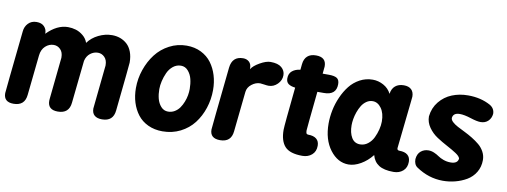

<svg xmlns="http://www.w3.org/2000/svg" viewBox="-78 -995 3469 1315"><g transform="rotate(10 1656.5 -337.5)"><path d="M24.9 -499Q27.8 -532.7 50 -555.9Q72.3 -579.1 107.9 -579.1Q142.6 -579.1 160.9 -560.1Q179.2 -541 179.2 -516.1V-509.8Q249.5 -582 326.2 -582Q354 -582 380.9 -574Q407.7 -565.9 431.9 -545.9Q456.1 -525.9 465.8 -497.1Q493.2 -535.2 539.1 -557.6Q585 -580.1 632.8 -580.1Q663.1 -580.1 689.5 -570.6Q715.8 -561 737.1 -542Q758.3 -522.9 770.8 -490.5Q783.2 -458 783.2 -416Q783.2 -404.3 749 -77.1Q741.7 0 663.1 0Q628.9 0 610.8 -15.9Q592.8 -31.7 592.8 -63Q592.8 -69.8 594.2 -77.1Q610.8 -242.7 621.6 -343.8Q623.5 -360.8 623.8 -364.5Q624 -368.2 624 -369.1Q624 -405.3 604.5 -425Q585 -444.8 558.1 -444.8Q529.3 -444.8 505.1 -426Q481 -407.2 473.1 -373L441.9 -77.1Q434.6 0 356 0Q286.1 0 286.1 -63Q286.1 -72.3 287.1 -77.1Q303.7 -242.7 314.5 -343.8Q316.4 -360.8 316.7 -364.5Q316.9 -368.2 316.9 -369.1Q316.9 -405.3 297.4 -425Q277.8 -444.8 251 -444.8Q218.8 -444.8 193.1 -421.4Q167.5 -397.9 163.1 -356L133.8 -77.1Q126.5 0 47.9 0Q-20 0 -20 -62Q-20 -72.3 24.9 -499Z M1148.4 -598.1Q1204.6 -598.1 1249.3 -575.9Q1293.9 -553.7 1321.8 -516.1Q1349.6 -478.5 1364 -430.9Q1378.4 -383.3 1378.4 -330.1Q1378.4 -264.2 1358.4 -203.4Q1338.4 -142.6 1301.8 -95.2Q1265.1 -47.9 1209 -19.5Q1152.8 8.8 1085.4 8.8Q1029.3 8.8 984.6 -12.2Q939.9 -33.2 912.1 -69.6Q884.3 -106 869.9 -152.3Q855.5 -198.7 855.5 -252Q855.5 -317.9 877 -380.1Q898.4 -442.4 935.8 -491Q973.1 -539.6 1028.8 -568.8Q1084.5 -598.1 1148.4 -598.1ZM1133.8 -456.1Q1103.5 -456.1 1079.3 -436.8Q1055.2 -417.5 1041.7 -387.9Q1028.3 -358.4 1021.5 -328.6Q1014.6 -298.8 1014.6 -272.9Q1014.6 -237.3 1022.5 -206.5Q1030.3 -175.8 1050.3 -153.3Q1070.3 -130.9 1099.6 -130.9Q1124.5 -130.9 1145.3 -143.3Q1166 -155.8 1179.4 -175Q1192.9 -194.3 1202.4 -218.5Q1211.9 -242.7 1215.8 -265.6Q1219.7 -288.6 1219.7 -309.1Q1219.7 -345.2 1211.9 -377.2Q1204.1 -409.2 1183.8 -432.6Q1163.6 -456.1 1133.8 -456.1Z M1459.5 -500Q1468.3 -580.1 1544.4 -580.1Q1569.3 -580.1 1585.9 -564.9Q1602.5 -549.8 1602.5 -519V-514.2Q1617.7 -539.6 1660.2 -563.7Q1702.6 -587.9 1733.4 -587.9Q1785.2 -587.9 1810.3 -566.4Q1835.4 -544.9 1835.4 -513.2Q1835.4 -477.5 1808.8 -451.2Q1782.2 -424.8 1747.6 -424.8Q1735.4 -424.8 1716.1 -428Q1696.8 -431.2 1688.5 -431.2Q1658.2 -431.2 1630.1 -409.4Q1602.1 -387.7 1598.6 -356L1569.3 -77.1Q1562 0 1484.4 0Q1414.6 0 1414.6 -62Q1414.6 -71.8 1459.5 -500Z M1943.4 -570.8 1947.3 -609.9Q1951.2 -647.5 1972.7 -666.7Q1994.1 -686 2032.2 -686Q2103 -686 2103 -623Q2103 -621.6 2102.8 -618.2Q2102.5 -614.7 2101.1 -601.6Q2099.6 -588.4 2098.1 -570.8H2141.1Q2179.7 -570.8 2197.5 -559.6Q2215.3 -548.3 2215.3 -518.1Q2215.3 -441.9 2129.4 -441.9H2084Q2057.1 -180.7 2057.1 -168.9Q2057.1 -154.8 2060.5 -148.4Q2064 -142.1 2073.2 -142.1Q2110.8 -142.1 2130.6 -125.7Q2150.4 -109.4 2150.4 -78.1Q2150.4 -38.1 2124 -15.1Q2097.7 7.8 2058.1 7.8Q1971.2 7.8 1936.3 -30.5Q1901.4 -68.8 1901.4 -146Q1901.4 -174.8 1929.2 -443.8Q1898.9 -447.3 1882.1 -459.2Q1865.2 -471.2 1865.2 -497.1Q1865.2 -530.8 1887 -548.8Q1908.7 -566.9 1943.4 -570.8Z M2660.2 -588.9Q2694.3 -588.9 2712.4 -571.5Q2730.5 -554.2 2730.5 -522Q2730.5 -520.5 2727.1 -487.8Q2712.9 -358.9 2691.4 -157.2Q2691.4 -142.1 2707.5 -142.1Q2745.1 -142.1 2764.6 -125.7Q2784.2 -109.4 2784.2 -78.1Q2784.2 -38.1 2758.1 -15.1Q2731.9 7.8 2692.4 7.8Q2625.5 7.8 2589.8 -15.1Q2554.2 -38.1 2542.5 -83Q2508.3 -39.6 2464.1 -14.2Q2419.9 11.2 2379.4 11.2Q2304.2 11.2 2250.7 -59.6Q2197.3 -130.4 2197.3 -242.2Q2197.3 -287.1 2206.8 -334.5Q2216.3 -381.8 2236.6 -427.7Q2256.8 -473.6 2285.2 -509.5Q2313.5 -545.4 2354.7 -567.6Q2396 -589.8 2444.3 -589.8Q2482.9 -589.8 2518.8 -570.3Q2554.7 -550.8 2573.2 -514.2Q2578.1 -550.8 2600.8 -569.8Q2623.5 -588.9 2660.2 -588.9ZM2434.1 -138.2Q2463.9 -138.2 2488 -157Q2512.2 -175.8 2525.9 -204.3Q2539.6 -232.9 2546.9 -262.5Q2554.2 -292 2554.2 -317.9Q2554.2 -375.5 2529.3 -410.2Q2504.4 -444.8 2469.2 -444.8Q2445.8 -444.8 2426 -431.2Q2406.2 -417.5 2393.3 -396.5Q2380.4 -375.5 2371.3 -349.9Q2362.3 -324.2 2358.4 -300.8Q2354.5 -277.3 2354.5 -257.8Q2354.5 -205.6 2374.5 -171.9Q2394.5 -138.2 2434.1 -138.2Z M3065.9 -124Q3115.2 -124 3119.1 -160.2Q3115.2 -176.3 3087.4 -194.3Q3059.6 -212.4 3023.2 -231.7Q2986.8 -251 2950.9 -274.4Q2915 -297.9 2890.4 -333Q2865.7 -368.2 2865.7 -409.2Q2872.1 -468.8 2907.5 -512.2Q2942.9 -555.7 2994.1 -576.4Q3045.4 -597.2 3106 -597.2Q3194.3 -597.2 3261.7 -560.1Q3295.9 -540 3295.9 -502Q3293 -471.7 3272.7 -451.9Q3252.4 -432.1 3219.7 -432.1Q3194.8 -432.1 3148.9 -447Q3103 -461.9 3071.8 -461.9Q3025.9 -461.9 3022 -425.8Q3022 -412.1 3036.4 -398.7Q3050.8 -385.3 3073.7 -373Q3096.7 -360.8 3124.3 -347.4Q3151.9 -334 3179.4 -317.1Q3207 -300.3 3230 -281.2Q3252.9 -262.2 3267.3 -235.4Q3281.7 -208.5 3281.7 -178.2Q3281.7 -130.4 3259 -93Q3236.3 -55.7 3199.5 -34.2Q3162.6 -12.7 3120.6 -2Q3078.6 8.8 3035.2 8.8Q2936.5 8.8 2850.1 -49.8Q2825.2 -66.4 2825.2 -105Q2828.6 -142.1 2851.1 -160.6Q2873.5 -179.2 2903.8 -179.2Q2923.8 -179.2 2943.6 -170.7Q2963.4 -162.1 2978 -151.6Q2992.7 -141.1 3016.1 -132.6Q3039.6 -124 3065.9 -124Z"/></g></svg>

Font: BPreplay
Style: Bold Italic
Weight: 700
Italic angle: -6°
Designer: Magenta/George Triantafyllakos
Foundry: Magenta/George Triantafyllakos
Version: Version 1.00